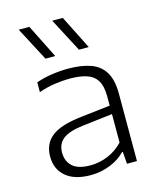

<svg xmlns="http://www.w3.org/2000/svg" viewBox="-120 -892 811 985"><g transform="rotate(-15 285.0 -400.0)"><path d="M239.5 8.5Q154 8.5 107.8 -30.8Q61.5 -70 61.5 -137Q61.5 -205 109.8 -243Q158 -281 268 -293L424.5 -311V-359.5Q424.5 -414.5 406 -444.5Q387.5 -474.5 351.2 -486.2Q315 -498 262 -498Q227 -498 183.5 -492Q140 -486 96.5 -470.5V-522.5Q134 -536 179.5 -542.8Q225 -549.5 267 -549.5Q337.5 -549.5 386.5 -532Q435.5 -514.5 460.8 -472.5Q486 -430.5 486 -357.5V0H433L428 -64H423.5Q393 -31.5 343.8 -11.5Q294.5 8.5 239.5 8.5ZM126 -141.5Q126 -94.5 156 -67.5Q186 -40.5 250.5 -40.5Q298.5 -40.5 343.5 -59Q388.5 -77.5 424.5 -115V-266L270.5 -248Q191.5 -239 158.8 -213.2Q126 -187.5 126 -141.5ZM346.5 -629 252.5 -808H308.5L398.5 -629ZM168.5 -629 74.5 -808H131L220.5 -629Z"/></g></svg>

Font: Encode Sans Exp Lt
Style: Regular
Weight: 300
Width: 7
Designer: Multiple Designers
Foundry: Impallari Type
Version: Version 3.002; ttfautohint (v1.8.3) -l 8 -r 50 -G 200 -x 14 